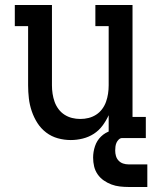

<svg xmlns="http://www.w3.org/2000/svg" viewBox="-20 -550 640 765"><path d="M262 8Q236 8 210.5 1Q185 -6 164 -22Q143 -38 129 -60Q115 -82 106.5 -107Q98 -132 95 -158Q92 -184 92 -210V-446H39V-530H187V-210Q187 -193 189.5 -176.5Q192 -160 197.5 -144.5Q203 -129 213 -115.5Q223 -102 237 -93Q251 -84 267 -80Q283 -76 300 -76Q317 -76 333 -80Q349 -84 363 -93Q377 -102 387 -115.5Q397 -129 402.5 -144.5Q408 -160 410.5 -176.5Q413 -193 413 -210V-446H360V-530H508V-84H561V0H413V-91Q403 -69 388.5 -49.5Q374 -30 354 -17Q334 -4 310 2Q286 8 262 8ZM492 195Q475 195 457.5 193Q440 191 424 185Q408 179 393.5 169Q379 159 369 144.5Q359 130 355 113Q351 96 351 78Q351 55 358.5 32.5Q366 10 382.5 -6Q399 -22 421.5 -29Q444 -36 467 -36V0Q459 0 453 6Q447 12 444 19Q441 26 440 34Q439 42 439 50Q439 61 442 71.5Q445 82 452.5 90Q460 98 470.5 101.5Q481 105 492 105H567V195Z"/></svg>

Font: Iosevka Curly Slab MdEx
Style: Regular
Weight: 500
Width: 7
Monospace: yes
Designer: Belleve Invis
Foundry: Belleve Invis
Version: Version 11.1.0; ttfautohint (v1.8.3)